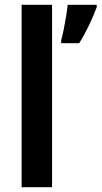

<svg xmlns="http://www.w3.org/2000/svg" viewBox="-20 -780 423 800"><path d="M197 0H70V-760H197ZM383 -750Q371 -717 351.5 -676Q332 -635 310 -600H235V-613Q240 -630 245.5 -657Q251 -684 255.5 -712Q260 -740 262 -760H383Z"/></svg>

Font: Noto Sans Bengali SemiCondensed SemiBold
Style: Regular
Weight: 600
Width: 4
Designer: Joana Ranito - Universal Thirst; Jelle Bosma - Monotype Design Team
Foundry: Universal Thirst ehf.
Version: Version 3.000; ttfautohint (v1.8.4.7-5d5b)